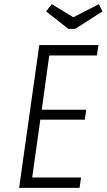

<svg xmlns="http://www.w3.org/2000/svg" viewBox="-20 -904 513 924"><path d="M72 0H363L370 -50H135L174 -328H388L395 -376H181L217 -637H446L454 -687H169ZM342 -765 473 -849 456 -884 333 -821 229 -884 202 -849 309 -765Z"/></svg>

Font: Secuela Light
Style: Italic
Weight: 300
Italic angle: -8°
Designer: Fernando Haro
Foundry: deFharo
Version: Version 1.708